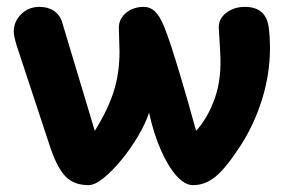

<svg xmlns="http://www.w3.org/2000/svg" viewBox="-20 -531 830 559"><path d="M238 8Q196 8 172 -16Q148 -40 128 -97L28 -400Q20 -427 20 -439Q20 -468 41.5 -489.5Q63 -511 95 -511Q120 -511 137.5 -499Q155 -487 161 -466L256 -150Q295 -213 311.5 -266Q328 -319 328 -381L326 -450Q326 -476 347 -493.5Q368 -511 399 -511Q417 -511 431 -498Q445 -485 458 -453Q467 -431 478.5 -396Q490 -361 507.5 -302.5Q525 -244 551 -150Q586 -189 606 -246.5Q626 -304 621 -381L617 -450Q616 -476 638.5 -493.5Q661 -511 693 -511Q753 -511 762 -454Q764 -441 765 -424Q766 -407 766 -390Q766 -317 743.5 -243.5Q721 -170 681 -108Q639 -43 608.5 -17.5Q578 8 542 8Q518 8 493.5 -19.5Q469 -47 448 -95Q427 -143 414 -203Q404 -172 382.5 -135.5Q361 -99 334 -66Q307 -33 281.5 -12.5Q256 8 238 8Z"/></svg>

Font: Madimi One
Style: Regular
Weight: 400
Designer: Taurai Valerie Mtake, Mirko Velimirovic
Foundry: TaVaTake
Version: Version 1.000; ttfautohint (v1.8.4.7-5d5b)